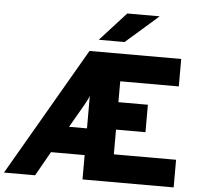

<svg xmlns="http://www.w3.org/2000/svg" viewBox="-86 -983 1084 1045"><g transform="rotate(5 456.0 -460.5)"><path d="M-26 0 380 -700H881V-550H561V-436H722V-286H561V-151H901V0H403V-133H219L144 0ZM305 -279H403V-457Q401.5 -450.5 394.5 -436.5Q387.5 -422.5 378.8 -407Q370 -391.5 364 -381ZM425 -765 567 -921H744L566 -765Z"/></g></svg>

Font: Overpass Black
Style: Regular
Weight: 900
Designer: Delve Withrington, Dave Bailey, Thomas Jockin
Foundry: Delve Fonts LLC
Version: Version 4.000; ttfautohint (v1.8.3)